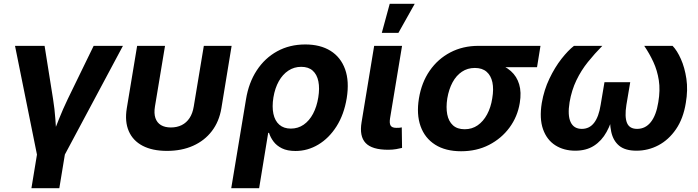

<svg xmlns="http://www.w3.org/2000/svg" viewBox="-20 -781 3652 1005"><path d="M174.8 34.7 58.6 -541H213.4L257.8 -262.2Q266.1 -210.4 269.8 -157.7Q273.4 -105 277.3 -48.8H245.6Q267.6 -105 288.6 -157.7Q309.6 -210.4 334.5 -262.2L470.2 -541H623.5L315.9 34.7ZM144.5 204.1 178.7 -3.4H324.7L290.5 204.1Z M854 8.8Q777.8 8.8 726.8 -17.8Q675.8 -44.4 654.1 -94.5Q632.3 -144.5 643.6 -213.9L697.8 -541H843.8L791 -223.1Q785.2 -187.5 793.5 -163.1Q801.8 -138.7 822.5 -126.2Q843.3 -113.8 874.5 -113.8Q906.2 -113.8 931.2 -126.2Q956.1 -138.7 972.2 -163.1Q988.3 -187.5 994.1 -223.1L1046.9 -541H1192.4L1138.7 -213.9Q1127 -144.5 1088.9 -94.7Q1050.8 -44.9 991 -18.1Q931.2 8.8 854 8.8Z M1190.4 204.1 1267.6 -260.7Q1281.7 -348.1 1324 -412.6Q1366.2 -477.1 1431.2 -512.7Q1496.1 -548.3 1578.1 -548.3Q1656.7 -548.3 1710.2 -514.9Q1763.7 -481.4 1786.4 -418.5Q1809.1 -355.5 1794.9 -267.1Q1780.8 -181.6 1741.5 -119.6Q1702.1 -57.6 1646.2 -24.2Q1590.3 9.3 1526.9 9.3Q1483.9 9.3 1455.8 -4.6Q1427.7 -18.6 1411.6 -40.3Q1395.5 -62 1388.2 -85.4H1383.8L1336.4 204.1ZM1502.4 -107.9Q1540 -107.9 1569.6 -128.4Q1599.1 -148.9 1618.7 -185.8Q1638.2 -222.7 1646 -271Q1653.8 -318.8 1646.5 -355Q1639.2 -391.1 1616.9 -411.1Q1594.7 -431.2 1556.6 -431.2Q1519.5 -431.2 1489.5 -411.4Q1459.5 -391.6 1439.5 -356Q1419.4 -320.3 1411.1 -271Q1403.3 -222.2 1411.1 -185.3Q1418.9 -148.4 1442.1 -128.2Q1465.3 -107.9 1502.4 -107.9Z M2011.7 2.9Q1927.2 2.9 1893.8 -32.5Q1860.4 -67.9 1872.6 -141.1L1938.5 -541H2084.5L2021.5 -160.6Q2017.6 -134.8 2024.9 -123.3Q2032.2 -111.8 2054.7 -111.8Q2065.4 -111.8 2071.8 -112.3Q2078.1 -112.8 2083 -114.3L2084.5 -6.8Q2073.2 -3.9 2054.2 -0.5Q2035.2 2.9 2011.7 2.9ZM1978.5 -608.9 2020 -761.2H2150.9L2065.4 -608.9Z M2393.6 10.7Q2312 10.7 2257.8 -23.7Q2203.6 -58.1 2181.4 -120.4Q2159.2 -182.6 2172.9 -266.1Q2186.5 -349.1 2229.2 -410.9Q2272 -472.7 2337.4 -506.8Q2402.8 -541 2484.4 -541H2809.1L2791 -429.2H2556.2L2465.3 -425.3Q2427.2 -425.3 2397.7 -405.5Q2368.2 -385.7 2348.9 -350.1Q2329.6 -314.5 2321.3 -266.1Q2314 -218.8 2321 -182.4Q2328.1 -146 2350.8 -125.2Q2373.5 -104.5 2412.1 -104.5Q2450.7 -104.5 2480.2 -125Q2509.8 -145.5 2529.5 -182.1Q2549.3 -218.8 2556.6 -266.1Q2564.9 -314.5 2557.4 -350.1Q2549.8 -385.7 2526.9 -405.5Q2503.9 -425.3 2465.8 -425.3L2472.2 -463.4Q2530.3 -463.4 2576.7 -450Q2623 -436.5 2654.1 -408.9Q2685.1 -381.3 2697.5 -339.8Q2710 -298.3 2700.7 -242.2Q2689 -170.4 2647 -113.3Q2605 -56.2 2540 -22.7Q2475.1 10.7 2393.6 10.7Z M2991.2 7.8Q2931.2 7.8 2886.7 -20.5Q2842.3 -48.8 2822.5 -104.5Q2802.7 -160.2 2815.9 -242.2Q2827.6 -310.5 2856 -369.6Q2884.3 -428.7 2918.9 -472.9Q2953.6 -517.1 2984.4 -541H3132.8Q3092.8 -500.5 3057.4 -456.5Q3022 -412.6 2997.1 -360.8Q2972.2 -309.1 2961.4 -246.1Q2950.2 -177.7 2966.8 -142.1Q2983.4 -106.4 3025.4 -106.4Q3065.4 -106.4 3089.8 -138.2Q3114.3 -169.9 3124 -231.9L3144 -350.6H3278.8L3258.8 -231.9Q3249 -169.9 3261.7 -138.2Q3274.4 -106.4 3314.9 -106.4Q3358.4 -106.4 3386.7 -142.1Q3415 -177.7 3425.8 -246.1Q3436.5 -309.1 3428.5 -360.8Q3420.4 -412.6 3399.9 -456.8Q3379.4 -501 3352.1 -541H3500.5Q3523.9 -517.1 3543.9 -472.4Q3564 -427.7 3572.8 -368.9Q3581.5 -310.1 3569.8 -242.2Q3556.6 -160.2 3518.3 -104.5Q3480 -48.8 3426.3 -20.5Q3372.6 7.8 3311.5 7.8Q3252.4 7.8 3220.9 -18.3Q3189.5 -44.4 3179.4 -91.1Q3169.4 -137.7 3174.8 -198.2H3195.3Q3180.7 -136.7 3155 -90.3Q3129.4 -43.9 3089.1 -18.1Q3048.8 7.8 2991.2 7.8Z"/></svg>

Font: Inter 17pt
Style: Bold Italic
Weight: 700
Italic angle: -9.3988°
Version: Version 4.001;git-66647c0bb